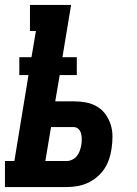

<svg xmlns="http://www.w3.org/2000/svg" viewBox="-35 -755 555 775"><path d="M-15 0V-105H23L80 -452H43V-524H92L110 -630H86V-735H252L217 -524H275V-452H206L188 -346H262Q288 -346 312 -341.5Q336 -337 356.5 -325Q377 -313 391 -293.5Q405 -274 412 -251.5Q419 -229 419 -203.5Q419 -178 415 -153Q412 -132 405 -111.5Q398 -91 385.5 -72.5Q373 -54 355.5 -39.5Q338 -25 317.5 -16Q297 -7 276 -3.5Q255 0 234 0ZM234 -105Q245 -105 256.5 -110.5Q268 -116 275.5 -125.5Q283 -135 287 -146.5Q291 -158 293 -169Q295 -181 295 -192.5Q295 -204 292.5 -215Q290 -226 282 -234Q274 -242 262 -242H171L148 -105Z"/></svg>

Font: Iosevka Curly Slab XBdObl
Style: Regular
Weight: 800
Italic angle: -9°
Monospace: yes
Designer: Belleve Invis
Foundry: Belleve Invis
Version: Version 11.1.0; ttfautohint (v1.8.3)